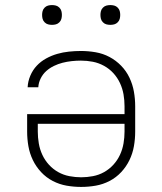

<svg xmlns="http://www.w3.org/2000/svg" viewBox="-20 -729 640 757"><path d="M300 8Q271 8 242.5 3Q214 -2 188 -15.5Q162 -29 142 -50.5Q122 -72 109.5 -98Q97 -124 92 -152.5Q87 -181 87 -210V-279H471V-310Q471 -334 467 -357Q463 -380 453 -401.5Q443 -423 427 -440.5Q411 -458 390 -469.5Q369 -481 346 -485.5Q323 -490 299 -490Q281 -490 262.5 -488Q244 -486 226.5 -481.5Q209 -477 192.5 -469Q176 -461 162.5 -449Q149 -437 140.5 -420Q132 -403 131 -385H89Q90 -408 99.5 -430.5Q109 -453 125 -470Q141 -487 162 -498.5Q183 -510 205.5 -516.5Q228 -523 252 -525.5Q276 -528 299 -528Q328 -528 357 -523Q386 -518 411.5 -504.5Q437 -491 457.5 -470Q478 -449 490.5 -422.5Q503 -396 508 -367.5Q513 -339 513 -310V-210Q513 -181 508 -152.5Q503 -124 490.5 -98Q478 -72 458 -50.5Q438 -29 412 -15.5Q386 -2 357.5 3Q329 8 300 8ZM300 -30Q323 -30 346.5 -34.5Q370 -39 390.5 -50.5Q411 -62 427 -79.5Q443 -97 453 -118.5Q463 -140 467 -163.5Q471 -187 471 -210V-241H129V-210Q129 -187 133 -163.5Q137 -140 147 -118.5Q157 -97 173 -79.5Q189 -62 209.5 -50.5Q230 -39 253.5 -34.5Q277 -30 300 -30ZM415 -631Q407 -631 399.5 -633Q392 -635 386 -641Q380 -647 378 -654.5Q376 -662 376 -670Q376 -678 378 -685.5Q380 -693 386 -699Q392 -705 399.5 -707Q407 -709 415 -709Q423 -709 430.5 -707Q438 -705 444 -699Q450 -693 452 -685.5Q454 -678 454 -670Q454 -662 452 -654.5Q450 -647 444 -641Q438 -635 430.5 -633Q423 -631 415 -631ZM185 -631Q177 -631 169.5 -633Q162 -635 156 -641Q150 -647 148 -654.5Q146 -662 146 -670Q146 -678 148 -685.5Q150 -693 156 -699Q162 -705 169.5 -707Q177 -709 185 -709Q193 -709 200.5 -707Q208 -705 214 -699Q220 -693 222 -685.5Q224 -678 224 -670Q224 -662 222 -654.5Q220 -647 214 -641Q208 -635 200.5 -633Q193 -631 185 -631Z"/></svg>

Font: Iosevka Extralight Extended
Style: Regular
Weight: 200
Width: 7
Monospace: yes
Designer: Belleve Invis
Foundry: Belleve Invis
Version: Version 32.5.0; ttfautohint (v1.8.4)